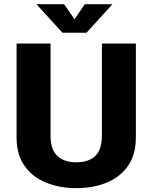

<svg xmlns="http://www.w3.org/2000/svg" viewBox="-20 -914 750 944"><path d="M355.5 11Q273.5 11 206.8 -16Q140 -43 100.8 -98.2Q61.5 -153.5 61.5 -237.5V-700H228.5V-247.5Q228.5 -178 262.2 -147Q296 -116 355.5 -116Q415.5 -116 448.2 -147Q481 -178 481 -248V-700H648V-237.5Q648 -153.5 609.2 -98.2Q570.5 -43 504.2 -16Q438 11 355.5 11ZM533 -893.5 405 -753H287L159 -893.5H295L346.5 -819.5L397 -893.5Z"/></svg>

Font: League Mono
Style: Bold
Weight: 700
Width: 6
Designer: Tyler Finck
Foundry: The League of Moveable Type / Tyler Finck
Version: Version 2.300;RELEASE